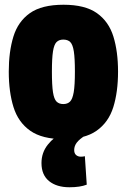

<svg xmlns="http://www.w3.org/2000/svg" viewBox="-20 -577 535 810"><path d="M17 -275Q17 -359 36.5 -422.5Q56 -486 106 -521.5Q156 -557 248 -557Q339 -557 389 -521.5Q439 -486 458.5 -422.5Q478 -359 478 -275Q478 -189 458 -125Q438 -61 387.5 -25.5Q337 10 248 10Q158 10 107.5 -25.5Q57 -61 37 -125Q17 -189 17 -275ZM199 -275Q199 -217 203.5 -188Q208 -159 218.5 -148.5Q229 -138 247 -138Q265 -138 275.5 -148.5Q286 -159 291 -188Q296 -217 296 -275Q296 -331 291.5 -360Q287 -389 276.5 -399.5Q266 -410 247 -410Q229 -410 218.5 -399.5Q208 -389 203.5 -360Q199 -331 199 -275ZM273 213Q219 213 187 187Q155 161 155 111Q155 67 181.5 33.5Q208 0 247 -18L342 -7Q315 10 304 24.5Q293 39 293 56Q293 70 301 77Q309 84 321 84Q331 84 338 82L346 202Q318 213 273 213Z"/></svg>

Font: Georama SemiCondensed ExtraBold
Style: Regular
Weight: 800
Width: 4
Designer: Jean-Baptiste Levee
Foundry: Production Type
Version: Version 1.000